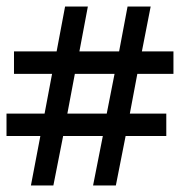

<svg xmlns="http://www.w3.org/2000/svg" viewBox="-22 -539 572 590"><path d="M73 31 102 -121H-2V-190H115L138 -312H21V-381H152L178 -519H248L222 -381H344L370 -519H441L414 -381H511V-312H400L377 -190H489V-121H364L334 31H264L294 -121H172L142 31ZM185 -190H306L330 -312H208Z"/></svg>

Font: Faustina Medium
Style: Italic
Weight: 500
Italic angle: -8°
Designer: Alfonso Garcia
Foundry: http://www.omnibus-type.com
Version: Version 1.200